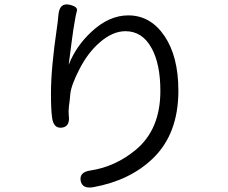

<svg xmlns="http://www.w3.org/2000/svg" viewBox="-20 -808 1040 874"><path d="M405 44Q354 53 347 14Q341 -25 392 -32Q505 -49 598 -126Q710 -219 710 -394Q710 -517 670 -589Q628 -666 551 -666Q492 -666 433 -614Q379 -567 341 -492Q304 -420 300 -380Q298 -353 294 -326Q291 -302 293 -283Q300 -232 262 -227Q223 -222 217 -274Q212 -308 212 -383Q212 -497 239 -681Q243 -706 245 -731L246 -741Q251 -795 294 -787Q336 -778 330 -758Q324 -738 314 -674Q310 -649 307 -624L293 -516Q292 -511 294 -516Q327 -599 396 -663Q476 -738 564 -738Q665 -738 728.5 -644.5Q792 -551 792 -395Q792 -197 674 -85Q570 14 405 44Z"/></svg>

Font: Resource Han Rounded CN
Style: Regular
Weight: 400
Designer: Cyano Hao (round all glyphs); Ryoko NISHIZUKA  (kana, bopomofo & ideographs); Paul D. Hunt (Latin, Greek & Cyrillic); Sa
Foundry: Cyano Hao
Version: 0.990